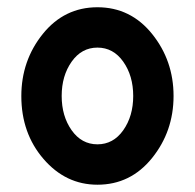

<svg xmlns="http://www.w3.org/2000/svg" viewBox="-20 -502 541 532"><path d="M39.1 -235.8Q39.1 -334 98.6 -408Q158.2 -481.9 250 -481.9Q341.8 -481.9 401.4 -408Q460.9 -334 460.9 -236.1Q460.9 -138.2 401.4 -64.2Q341.8 9.8 250 9.8Q162.1 9.8 100.6 -61.5Q39.1 -132.8 39.1 -235.8ZM178.5 -331.1Q150.9 -292 150.9 -236.1Q150.9 -180.2 178.5 -141.1Q206.1 -102.1 250 -102.1Q293.9 -102.1 321.5 -141.1Q349.1 -180.2 349.1 -236.1Q349.1 -292 321.5 -331.1Q293.9 -370.1 250 -370.1Q206.1 -370.1 178.5 -331.1Z"/></svg>

Font: CMU Sans Serif Demi Condensed
Style: DemiCondensed
Weight: 600
Width: 3
Version: Version 0.7.0